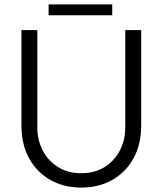

<svg xmlns="http://www.w3.org/2000/svg" viewBox="-20 -836 736 869"><path d="M348 13Q269 13 208 -21.5Q147 -56 112 -119Q77 -182 77 -269V-700H149V-259Q149 -202 173.5 -155Q198 -108 242.5 -80Q287 -52 348 -52Q409 -52 453.5 -80Q498 -108 522.5 -155Q547 -202 547 -259V-700H619V-269Q619 -182 584 -119Q549 -56 488 -21.5Q427 13 348 13ZM200 -767V-816H488V-767Z"/></svg>

Font: MuseoModerno Light
Style: Regular
Weight: 300
Designer: Pablo Cosgaya, Héctor Gatti, Marcela Romero, and the Authors of The MuseoModerno Project.
Foundry: Omnibus-Type Team
Version: Version 1.001